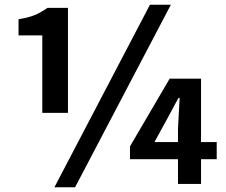

<svg xmlns="http://www.w3.org/2000/svg" viewBox="-20 -774 949 808"><path d="M158 -299V-625H58V-693Q101 -700 127 -711Q153 -722 180 -741H266V-299ZM209 14 611 -754H699L296 14ZM729 0V-232L736 -362H731L683 -273L630 -176H892V-104H527V-158L694 -443H826V0Z"/></svg>

Font: Noto Sans KR
Style: Bold
Weight: 700
Designer: Ryoko NISHIZUKA  (kana, bopomofo & ideographs); Paul D. Hunt (Latin, Greek & Cyrillic); Sandoll Communications , Soo-you
Foundry: Adobe
Version: Version 2.004-H2;hotconv 1.0.118;makeotfexe 2.5.65603